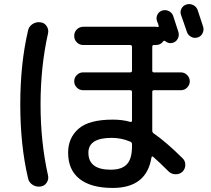

<svg xmlns="http://www.w3.org/2000/svg" viewBox="-20 -865 1040 947"><path d="M955 -815Q960 -802 982 -733Q987 -716 978.5 -700Q970 -684 954 -680Q937 -675 921.5 -684Q906 -693 901 -710Q896 -724 887 -751Q878 -778 873 -791Q867 -807 875 -822.5Q883 -838 900 -843Q917 -848 933 -840Q949 -832 955 -815ZM531 -185Q416 -185 416 -112Q416 -28 526 -28Q581 -28 606 -55Q631 -82 631 -142V-154Q631 -163 623 -166Q580 -185 531 -185ZM536 62Q429 62 372.5 17.5Q316 -27 316 -112Q316 -185 367.5 -230Q419 -275 536 -275Q584 -275 622 -264Q631 -262 631 -270V-412Q631 -420 622 -420H390Q372 -420 359 -433Q346 -446 346 -464Q346 -482 359 -495Q372 -508 390 -508H622Q631 -508 631 -516V-634Q631 -643 622 -643H391Q372 -643 359 -656Q346 -669 346 -688Q346 -707 359 -720Q372 -733 391 -733H748Q754 -733 757 -732Q759 -731 761.5 -733Q764 -735 763 -737Q762 -741 759 -749.5Q756 -758 754 -762Q749 -778 756.5 -793Q764 -808 780 -813Q797 -818 812.5 -810.5Q828 -803 834 -787Q838 -774 847 -747Q856 -720 860 -707Q865 -690 857 -674.5Q849 -659 833 -654Q812 -648 795 -662Q789 -667 784 -660Q772 -643 748 -643H739Q731 -643 731 -634V-516Q731 -508 739 -508H872Q890 -508 903 -495Q916 -482 916 -464Q916 -446 903 -433Q890 -420 872 -420H739Q731 -420 731 -412V-220Q731 -212 738 -207Q798 -166 880 -85Q894 -72 894 -52Q894 -32 880 -18Q866 -5 845.5 -5.5Q825 -6 811 -20Q766 -65 735 -92Q729 -96 727 -88Q703 62 536 62ZM179 55Q158 58 140 46Q122 34 118 13Q80 -150 80 -350Q80 -550 118 -713Q122 -734 140 -746Q158 -758 179 -755Q199 -753 210 -736.5Q221 -720 217 -701Q180 -537 180 -350Q180 -163 217 1Q221 20 210 36.5Q199 53 179 55Z"/></svg>

Font: Rounded Mplus 1c Medium
Style: Regular
Weight: 500
Version: Version 1.059.20150529